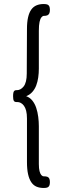

<svg xmlns="http://www.w3.org/2000/svg" viewBox="-20 -778 313 954"><path d="M198 156Q177 156 161.5 149.5Q146 143 135.5 127.5Q125 112 119.5 87.5Q114 63 114 27V-189Q114 -212 110 -227.5Q106 -243 99 -252.5Q92 -262 83.5 -266.5Q75 -271 67 -271H62Q52 -271 48.5 -277.5Q45 -284 45 -300Q45 -311 46.5 -317.5Q48 -324 51.5 -327Q55 -330 61 -330H64Q73 -330 81.5 -334.5Q90 -339 97.5 -348.5Q105 -358 109 -374Q113 -390 113 -413L114 -633Q114 -668 119.5 -692Q125 -716 135.5 -730.5Q146 -745 161.5 -751.5Q177 -758 197 -758Q209 -758 215.5 -755.5Q222 -753 225 -746.5Q228 -740 228 -729Q228 -718 225 -711.5Q222 -705 215.5 -702Q209 -699 197 -699Q192 -699 186 -692Q180 -685 176.5 -669Q173 -653 173 -625V-437Q173 -415 170 -393.5Q167 -372 160 -353.5Q153 -335 140.5 -321Q128 -307 110 -300Q128 -294 140.5 -278.5Q153 -263 160 -242Q167 -221 170 -197Q173 -173 173 -151V37Q173 59 176.5 72.5Q180 86 185.5 92Q191 98 197 98Q209 98 215.5 100.5Q222 103 225 109.5Q228 116 228 127Q228 138 225 144.5Q222 151 215.5 153.5Q209 156 198 156Z"/></svg>

Font: Fredoka Condensed Light
Style: Regular
Weight: 300
Width: 3
Designer: Ben Nathan
Foundry: Milena B. Brandão, Ben Nathan
Version: Version 2.001